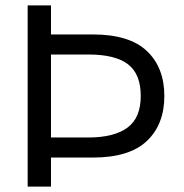

<svg xmlns="http://www.w3.org/2000/svg" viewBox="-20 -688 679 708"><path d="M586 -334Q586 -229 521.5 -168Q457 -107 322 -107H168V0H82V-668H168V-561H322Q457 -561 521.5 -500Q586 -439 586 -334ZM499 -334Q499 -415 452 -451Q405 -487 306 -487H168V-181H306Q400 -181 449.5 -217Q499 -253 499 -334Z"/></svg>

Font: Gantari
Style: Regular
Weight: 400
Designer: Anugrah Pasau
Foundry: Lafontype
Version: Version 1.000; ttfautohint (v1.8.4)